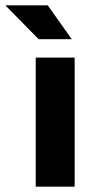

<svg xmlns="http://www.w3.org/2000/svg" viewBox="-66 -700 368 720"><path d="M0 0ZM68 -484H214V0H68ZM-46 -680H113L203 -553H79Z"/></svg>

Font: Play
Style: Bold
Weight: 700
Designer: Jonas Hecksher (Cyrillic expansion: Cyreal)
Foundry: Jonas Hecksher, Playtype, e-types AS
Version: Version 2.101; ttfautohint (v1.5.65-e2d9)